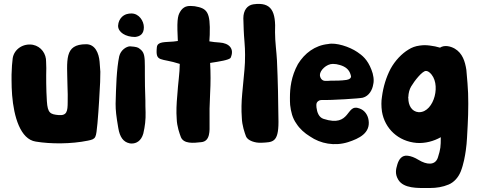

<svg xmlns="http://www.w3.org/2000/svg" viewBox="-20 -733 2454 982"><path d="M44.9 -434.6C42 -413.1 40 -385.7 39.1 -351.6V-323.2C39.1 -297.9 40 -272.5 42 -246.1C50.8 -136.7 84 -20.5 163.1 -8.8C239.3 3.9 344.7 3.9 429.7 -13.7C472.7 -22.5 470.7 -27.3 478.5 -102.5C485.4 -179.7 489.3 -258.8 492.2 -313.5L493.2 -366.2L489.3 -418C485.4 -460.9 466.8 -506.8 420.9 -506.8C306.6 -506.8 323.2 -426.8 325.2 -292C326.2 -262.7 327.1 -236.3 326.2 -211.9C326.2 -164.1 322.3 -140.6 279.3 -144.5C237.3 -148.4 223.6 -154.3 219.7 -215.8C215.8 -277.3 215.8 -341.8 216.8 -384.8L215.8 -417C216.8 -457 191.4 -495.1 148.4 -503.9C98.6 -512.7 51.8 -481.4 44.9 -434.6Z M584 -601.6V-600.6C584 -568.4 622.1 -543.9 670.9 -543.9C698.2 -546.9 715.8 -560.5 715.8 -593.8C715.8 -625 691.4 -664.1 652.3 -664.1C636.7 -664.1 619.1 -661.1 603.5 -646.5C592.8 -635.7 585 -621.1 584 -601.6ZM723.6 -218.8C714.8 -437.5 735.4 -457 687.5 -488.3C679.7 -493.2 653.3 -496.1 644.5 -496.1C626 -495.1 597.7 -477.5 589.8 -445.3C583 -413.1 579.1 -376 576.2 -332L573.2 -266.6C572.3 -245.1 572.3 -223.6 571.3 -202.1C571.3 -168 574.2 -141.6 585 -78.1C592.8 -32.2 610.4 -6.8 642.6 0C646.5 1 650.4 1 654.3 1C676.8 1 702.1 -11.7 712.9 -49.8C721.7 -87.9 725.6 -120.1 724.6 -159.2C723.6 -179.7 723.6 -199.2 723.6 -218.8Z M1159.2 -436.5C1180.7 -483.4 1152.3 -512.7 1102.5 -515.6C1084 -516.6 1066.4 -518.6 1050.8 -521.5L1052.7 -554.7C1056.6 -672.9 1039.1 -690.4 975.6 -701.2C945.3 -704.1 925.8 -704.1 907.2 -681.6C891.6 -659.2 883.8 -645.5 888.7 -545.9L889.6 -523.4L867.2 -520.5C823.2 -516.6 785.2 -521.5 782.2 -491.2C774.4 -412.1 800.8 -438.5 899.4 -406.2C899.4 -360.4 890.6 -307.6 886.7 -245.1C882.8 -202.1 880.9 -163.1 883.8 -125C884.8 -86.9 898.4 -49.8 905.3 -31.2C919.9 2.9 967.8 -1 1008.8 -5.9C1056.6 -9.8 1051.8 -67.4 1051.8 -99.6C1050.8 -151.4 1051.8 -203.1 1054.7 -255.9C1057.6 -308.6 1057.6 -360.4 1054.7 -411.1C1105.5 -418.9 1148.4 -425.8 1159.2 -436.5Z M1396.5 -424.8C1394.5 -465.8 1386.7 -519.5 1386.7 -567.4C1391.6 -672.9 1370.1 -724.6 1275.4 -710.9C1244.1 -706.1 1224.6 -679.7 1224.6 -639.6C1225.6 -599.6 1226.6 -562.5 1230.5 -518.6C1232.4 -496.1 1233.4 -474.6 1233.4 -453.1C1233.4 -387.7 1230.5 -384.8 1218.8 -253.9C1214.8 -210.9 1213.9 -170.9 1216.8 -130.9C1217.8 -91.8 1231.4 -53.7 1238.3 -35.2C1247.1 -13.7 1285.2 -1 1317.4 -2.9C1374 -5.9 1404.3 -2.9 1404.3 -109.4C1403.3 -214.8 1401.4 -319.3 1396.5 -424.8Z M1598.6 -183.6C1597.7 -199.2 1595.7 -210.9 1614.3 -219.7C1617.2 -220.7 1623 -221.7 1627.9 -221.7C1670.9 -219.7 1824.2 -229.5 1835.9 -233.4C1868.2 -242.2 1884.8 -274.4 1888.7 -300.8C1894.5 -322.3 1889.6 -352.5 1879.9 -376C1859.4 -429.7 1832 -450.2 1807.6 -466.8C1767.6 -494.1 1698.2 -516.6 1658.2 -507.8C1590.8 -501 1538.1 -460.9 1503.9 -405.3C1468.8 -341.8 1462.9 -281.2 1462.9 -233.4C1462.9 -220.7 1462.9 -209 1463.9 -196.3C1467.8 -162.1 1475.6 -128.9 1496.1 -100.6C1512.7 -74.2 1538.1 -51.8 1565.4 -35.2C1619.1 2 1691.4 15.6 1759.8 -5.9C1817.4 -24.4 1875 -52.7 1865.2 -118.2C1861.3 -145.5 1844.7 -169.9 1817.4 -178.7C1748 -205.1 1776.4 -79.1 1634.8 -125C1610.4 -132.8 1601.6 -159.2 1598.6 -183.6ZM1669.9 -320.3C1663.1 -319.3 1654.3 -319.3 1644.5 -319.3H1643.6C1625 -319.3 1616.2 -336.9 1616.2 -349.6C1616.2 -373 1649.4 -406.2 1682.6 -406.2C1694.3 -406.2 1706.1 -404.3 1718.8 -400.4C1745.1 -392.6 1765.6 -378.9 1773.4 -350.6C1774.4 -347.7 1775.4 -344.7 1775.4 -342.8C1775.4 -333 1767.6 -327.1 1752 -324.2C1724.6 -320.3 1697.3 -320.3 1669.9 -320.3Z M2372.1 -93.8C2374 -128.9 2375 -164.1 2375 -200.2V-206.1C2375 -240.2 2374 -273.4 2371.1 -306.6C2370.1 -317.4 2369.1 -328.1 2368.2 -340.8L2365.2 -376C2358.4 -418.9 2345.7 -460.9 2305.7 -484.4C2283.2 -497.1 2252.9 -503.9 2230.5 -489.3C2213.9 -494.1 2197.3 -498 2178.7 -500C2169.9 -501 2161.1 -502 2152.3 -502C2143.6 -502 2135.7 -501 2127 -500C2104.5 -497.1 2085.9 -490.2 2069.3 -479.5C2035.2 -459 2001 -423.8 1977.5 -380.9C1955.1 -337.9 1940.4 -290 1933.6 -238.3C1931.6 -226.6 1930.7 -214.8 1930.7 -202.1C1930.7 -189.5 1931.6 -175.8 1933.6 -162.1C1948.2 -75.2 2016.6 -9.8 2111.3 -2C2154.3 1 2198.2 -10.7 2234.4 -31.2C2234.4 16.6 2233.4 29.3 2219.7 72.3C2206.1 115.2 2161.1 109.4 2121.1 85C2100.6 72.3 2082 65.4 2065.4 63.5C2035.2 59.6 2020.5 82 2012.7 106.4C2003.9 134.8 2000 157.2 2016.6 185.5C2043.9 232.4 2120.1 228.5 2162.1 228.5H2180.7C2211.9 228.5 2244.1 223.6 2274.4 210.9C2302.7 199.2 2324.2 173.8 2335.9 145.5C2351.6 106.4 2358.4 63.5 2362.3 37.1C2369.1 -8.8 2369.1 -47.9 2372.1 -93.8ZM2176.8 -362.3C2240.2 -309.6 2201.2 -159.2 2124 -159.2H2121.1C2085 -162.1 2068.4 -195.3 2068.4 -230.5C2067.4 -232.4 2067.4 -234.4 2068.4 -237.3C2069.3 -257.8 2074.2 -276.4 2083 -291C2099.6 -319.3 2139.6 -370.1 2158.2 -370.1C2165 -370.1 2170.9 -367.2 2176.8 -362.3Z"/></svg>

Font: Day Care
Style: Regular
Weight: 400
Designer: Noponies
Version: Version 1.000;PS 001.000;hotconv 1.0.88;makeotf.lib2.5.64775